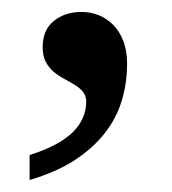

<svg xmlns="http://www.w3.org/2000/svg" viewBox="-20 -149 290 323"><path d="M193.8 -42Q193.8 -10.3 185.1 19.5Q176.3 49.3 156.5 74.7Q136.7 100.1 105.7 120.4Q74.7 140.6 29.8 153.8V111.8Q79.1 96.2 102.1 73.7Q125 51.3 125 22Q125 12.2 119.6 5.6Q114.3 -1 106 -6.1Q97.7 -11.2 88.4 -16.1Q79.1 -21 70.8 -27.8Q62.5 -34.7 57.1 -44.7Q51.8 -54.7 51.8 -69.8Q51.8 -98.6 70.6 -113.8Q89.4 -128.9 117.2 -128.9Q132.8 -128.9 146.5 -123.3Q160.2 -117.7 170.9 -106.7Q181.6 -95.7 187.7 -79.3Q193.8 -63 193.8 -42Z"/></svg>

Font: Droid Serif
Style: Regular
Weight: 400
Version: Version 1.00 build 112